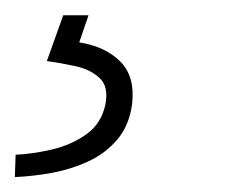

<svg xmlns="http://www.w3.org/2000/svg" viewBox="-62 -20 316 252"><path d="M21 0H54.2L42 35.6Q76.2 41 95.9 60.8Q115.7 80.6 111.3 117.2Q107.4 145 92 163.1Q76.7 181.2 54.2 191.7Q31.7 202.1 6.6 206.8Q-18.6 211.4 -42.5 212.4L-41.5 183.1Q-19.5 182.1 5.9 176.3Q31.2 170.4 51 156.5Q70.8 142.6 76.2 117.7Q81.1 93.8 68.6 82.3Q56.2 70.8 36.4 66.7Q16.6 62.5 -0.5 60.1Z"/></svg>

Font: Roboto ExtraLight
Style: Italic
Weight: 250
Designer: Christian Robertson
Foundry: Google
Version: Version 3.009; 2024